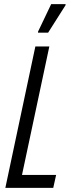

<svg xmlns="http://www.w3.org/2000/svg" viewBox="-20 -914 339 934"><path d="M6 0 152 -688H220L87 -63H253L239 0ZM165 -755V-760L229 -894H299V-889L214 -755Z"/></svg>

Font: Saira ExtraCondensed
Style: Italic
Weight: 400
Width: 2
Italic angle: -12°
Designer: Hector Gatti with collaboration of the Omnibus-Type team
Foundry: Omnibus-Type
Version: Version 1.101